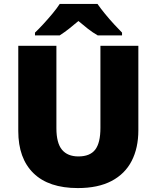

<svg xmlns="http://www.w3.org/2000/svg" viewBox="-20 -947 797 977"><path d="M376 10Q228 10 150.5 -65.5Q73 -141 73 -280V-714H267V-295Q267 -219 295.5 -185Q324 -151 379 -151Q438 -151 464.5 -185.5Q491 -220 491 -296V-714H684V-284Q684 -194 650 -128Q616 -62 547.5 -26Q479 10 376 10ZM476 -927Q492 -904 514.5 -876.5Q537 -849 560.5 -823.5Q584 -798 601 -781V-767H477Q451 -782 428 -800Q405 -818 379 -840Q353 -818 331.5 -801Q310 -784 284 -767H158V-781Q177 -799 200.5 -824.5Q224 -850 246.5 -877Q269 -904 284 -927Z"/></svg>

Font: Noto Sans Symbols Black
Style: Regular
Weight: 900
Version: Version 2.002